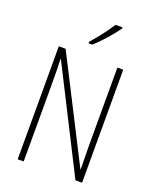

<svg xmlns="http://www.w3.org/2000/svg" viewBox="-171 -1044 916 1140"><g transform="rotate(20 287.5 -474.5)"><path d="M401 -942V-949H357C327 -901 287 -850 244 -801V-791H267C310 -829 369 -895 401 -942ZM491 0V-714H454V-211C454 -174 455 -120 456 -72H454L127 -714H84V0H122V-512C122 -566 121 -606 119 -646H122L449 0Z"/></g></svg>

Font: Noto Sans Devanagari UI Condensed ExtraLight
Style: Regular
Weight: 200
Width: 3
Designer: Jelle Bosma - Monotype Design Team
Foundry: Monotype Imaging Inc.
Version: Version 2.004